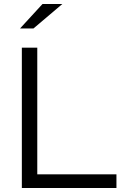

<svg xmlns="http://www.w3.org/2000/svg" viewBox="-20 -938 647 958"><path d="M80 0ZM89 0V-700H166V-68H561V0ZM192 -918H291L147 -796H80Z"/></svg>

Font: Rosa Sans Light
Style: Regular
Weight: 300
Designer: Pentagram / MCKL
Foundry: Pentagram / MCKL
Version: Version 1.005;September 16, 2019;FontCreator 11.5.0.2425 64-